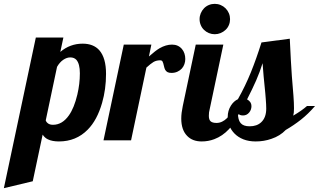

<svg xmlns="http://www.w3.org/2000/svg" viewBox="-111 -733 1665 1003"><path d="M76.2 -537.1H220.2L204.1 -461.9Q254.9 -504.9 320.8 -504.9Q377 -504.9 407.7 -470.7Q442.9 -430.7 442.9 -347.2Q442.9 -266.6 422.4 -195.8Q396.5 -105.5 347.2 -55.7Q286.6 5.9 196.8 5.9Q162.1 5.9 139.6 -4.9Q122.6 -12.7 111.8 -29.8L60.1 213.9L-90.8 250ZM249 -130.4Q276.4 -168.9 293 -238.8Q306.2 -294.9 306.2 -350.1Q306.2 -399.4 288.1 -420.4Q276.4 -433.1 255.9 -433.1Q237.8 -433.1 219.2 -420.4Q200.7 -407.7 187 -383.8L127.9 -104Q131.3 -94.2 140.9 -87.6Q150.4 -81.1 166 -81.1Q214.4 -81.1 249 -130.4Z M535.6 -500H679.7L667 -438Q701.2 -468.3 722.7 -481Q755.9 -500 787.6 -500Q819.8 -500 839.4 -477.1Q848.1 -466.8 852.5 -453.4Q856.9 -439.9 856.9 -424.8Q856.9 -411.1 852.5 -398.4Q848.1 -385.7 839.4 -375.5Q829.6 -364.7 815.7 -358.4Q801.8 -352.1 784.7 -352.1Q771.5 -352.1 763.7 -356.4Q755.9 -360.8 751.5 -369.1Q747.6 -377.4 746.1 -385.3Q741.7 -406.2 737.3 -413.1Q733.9 -418 726.6 -418Q705.6 -418 690.9 -409.2Q676.3 -400.4 653.8 -379.9L573.7 0H429.7Z M954.6 -577.1Q943.8 -587.4 937.7 -602.1Q931.6 -616.7 931.6 -632.8Q931.6 -648.9 937.7 -663.6Q943.8 -678.2 954.6 -689.5Q965.3 -700.7 980 -706.8Q994.6 -712.9 1010.7 -712.9Q1026.9 -712.9 1041.5 -706.8Q1056.2 -700.7 1067.4 -689.5Q1078.6 -678.2 1084.7 -663.6Q1090.8 -648.9 1090.8 -632.8Q1090.8 -616.7 1084.7 -602.1Q1078.6 -587.4 1067.4 -577.1Q1056.2 -566.4 1041.5 -560.3Q1026.9 -554.2 1010.7 -554.2Q994.6 -554.2 980 -560.3Q965.3 -566.4 954.6 -577.1ZM867.2 -22.5Q835.9 -53.7 835.9 -113.8Q835.9 -142.1 843.8 -179.2L911.6 -500H1055.7L983.9 -160.2Q980 -147.5 980 -127.9Q980 -107.4 989.5 -99.1Q999 -90.8 1020.5 -90.8Q1035.2 -90.8 1049.1 -97.4Q1063 -104 1074.7 -115.7Q1098.6 -139.6 1110.8 -179.2H1152.8Q1126 -103.5 1085.4 -58.6Q1051.3 -22 1008.3 -5.9Q977.1 5.9 942.9 5.9Q895 5.9 867.2 -22.5Z M1113.8 -35.6Q1096.2 -53.7 1087.4 -75.9Q1078.6 -98.1 1078.6 -122.1Q1078.6 -154.8 1095.2 -181.2Q1109.9 -204.6 1131.8 -214.8Q1170.9 -284.2 1199.7 -355.5Q1228.5 -426.8 1254.9 -511.2L1402.8 -530.8Q1408.7 -403.8 1413.6 -335.9Q1418.5 -266.1 1421.9 -233.4Q1424.8 -195.3 1424.8 -167Q1424.8 -141.6 1420.9 -128.9Q1465.8 -155.3 1492.7 -179.2H1534.7Q1499 -137.7 1461.2 -107.9Q1423.3 -78.1 1381.8 -54.2Q1352.1 -22.9 1307.1 -7.8Q1268.1 5.9 1224.6 5.9Q1188.5 5.9 1160.6 -5.1Q1132.8 -16.1 1113.8 -35.6ZM1252.9 -93.8Q1279.8 -118.2 1279.8 -166Q1279.8 -186 1277.3 -216.3L1274.9 -246.1Q1270.5 -284.7 1266.1 -335.4L1260.7 -402.8Q1246.6 -357.4 1227.1 -312.7Q1207.5 -268.1 1179.7 -213.9Q1202.6 -201.2 1202.6 -179.2Q1202.6 -159.7 1190.9 -145.5Q1178.2 -129.9 1158.7 -129.9Q1148.9 -129.9 1142.3 -132.6Q1135.7 -135.3 1131.8 -143.1Q1131.8 -106.9 1146 -90.1Q1160.2 -73.2 1192.9 -73.2Q1230.5 -73.2 1252.9 -93.8Z"/></svg>

Font: Pattaya
Style: Regular
Weight: 400
Designer: Pablo Impallari / Thai characters Designed by Thanarat Vachiruckul and Suppakit Chalermlarp
Foundry: Pablo Impallari
Version: Version 2.000